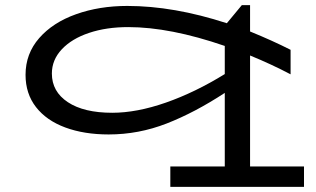

<svg xmlns="http://www.w3.org/2000/svg" viewBox="-20 -506 1224 744"><path d="M1158 139V218H640V139H851V-146Q735 -70 626 -27.5Q517 15 401 15Q306 15 233 -12Q160 -39 119.5 -91Q79 -143 79 -216Q79 -298 132 -358.5Q185 -419 275 -451Q365 -483 473 -483Q653 -483 859 -416L917 -486H949V-384Q1035 -349 1106 -313V-218Q1032 -257 949 -291V139ZM851 -219V-328Q639 -401 477 -401Q392 -401 325 -378.5Q258 -356 219.5 -315Q181 -274 181 -221Q181 -151 243 -110Q305 -69 415 -69Q510 -69 623 -108.5Q736 -148 851 -219Z"/></svg>

Font: BioRhyme Expanded
Style: Regular
Weight: 400
Width: 7
Designer: Aoife Mooney
Foundry: Aoife Mooney Type
Version: Version 1.000